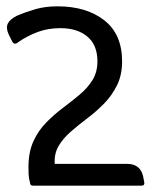

<svg xmlns="http://www.w3.org/2000/svg" viewBox="-20 -587 489 607"><path d="M153 -69H381Q425 -69 433 -27L436 -11Q438 0 427 0H85Q75 0 75 -9Q71 -23 70.5 -35.5Q70 -48 70 -59Q70 -106 85.5 -140Q101 -174 126 -199.5Q151 -225 179 -246Q207 -267 232 -288Q257 -309 272.5 -334Q288 -359 288 -393Q288 -445 256 -471.5Q224 -498 171 -498Q132 -498 99.5 -486Q67 -474 38 -454Q33 -449 27 -449Q22 -449 18 -457L8 -477Q-2 -498 4.5 -512Q11 -526 33 -537Q61 -549 92 -558Q123 -567 162 -567Q253 -567 309.5 -523Q366 -479 366 -393Q366 -350 350 -317.5Q334 -285 309 -259.5Q284 -234 256 -213Q228 -192 203.5 -170.5Q179 -149 165 -125Q151 -101 153 -69Z"/></svg>

Font: Zain
Style: Italic
Weight: 400
Italic angle: -10°
Designer: Zain,Boutros
Foundry: Mobile Telecommunications Company (Zain), 2024
Version: Version 1.51; ttfautohint (v1.8.4)